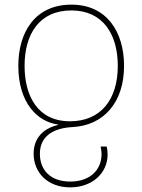

<svg xmlns="http://www.w3.org/2000/svg" viewBox="-20 -558 614 828"><path d="M288 -538C131 -538 59 -419 59 -274C59 -116 140 -33 230 -21V-19C165 -4 125 39 125 105C125 184 183 250 283 250C375 250 444 191 444 108C444 97 443 86 440 74H414C416 85 418 96 418 106C418 176 367 225 283 225C197 225 152 175 152 105C152 28 212 -6 293 -10C427 -17 515 -116 515 -274C515 -421 440 -538 288 -538ZM288 -513C423 -513 488 -411 488 -274C488 -128 414 -35 282 -35C141 -35 86 -146 86 -274C86 -409 148 -513 288 -513Z"/></svg>

Font: Noto Sans Georgian Thin
Style: Regular
Weight: 100
Designer: Monotype Design Team, Akaki Razmadze
Foundry: Google LLC
Version: Version 2.005